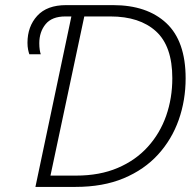

<svg xmlns="http://www.w3.org/2000/svg" viewBox="-20 -734 771 754"><path d="M119.1 0 260.3 -669.4H236.3Q184.1 -669.4 159.2 -639.2Q134.3 -608.9 134.3 -564Q134.3 -549.8 136 -538.6Q137.7 -527.3 140.1 -521H95.2Q92.8 -527.3 90.3 -539.3Q87.9 -551.3 87.9 -565.9Q87.9 -629.9 126.2 -671.9Q164.6 -713.9 239.7 -713.9H423.8Q557.6 -713.9 633.3 -643.1Q709 -572.3 709 -426.3Q709 -340.3 681.9 -263.4Q654.8 -186.5 600.8 -127.2Q546.9 -67.9 465.8 -33.9Q384.8 0 276.4 0ZM178.2 -44.4H278.8Q371.6 -44.4 442.1 -74.5Q512.7 -104.5 560.5 -157.5Q608.4 -210.4 632.6 -279.5Q656.7 -348.6 656.7 -426.8Q656.7 -552.7 592.5 -611.1Q528.3 -669.4 413.6 -669.4H311Z"/></svg>

Font: Open Sans Light
Style: Italic
Weight: 300
Italic angle: -12°
Designer: Monotype Design Team
Foundry: Monotype Imaging Inc.
Version: Version 3.003; ttfautohint (v1.8.4)